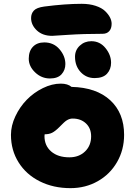

<svg xmlns="http://www.w3.org/2000/svg" viewBox="-20 -934 704 1001"><path d="M252 -747.1Q202.1 -747.1 172.1 -775.4Q142.1 -803.7 142.1 -839.8Q142.1 -863.3 156.5 -878.9Q170.9 -894.5 210.9 -899.9Q319.8 -914.1 405.8 -914.1Q446.8 -914.1 478.5 -903.6Q510.3 -893.1 527.6 -876.5Q544.9 -859.9 553.5 -843Q562 -826.2 562 -810.1Q562 -785.6 549.6 -771.7Q537.1 -757.8 515.1 -757.8Q416.5 -757.8 335.4 -752.4Q254.4 -747.1 252 -747.1ZM473.1 -526.9Q429.7 -526.9 400.4 -558.3Q371.1 -589.8 371.1 -638.2Q371.1 -672.9 396 -696Q420.9 -719.2 456.1 -719.2Q501 -719.2 530 -683.3Q559.1 -647.5 559.1 -606.9Q559.1 -572.8 538.1 -549.8Q517.1 -526.9 473.1 -526.9ZM240.2 -524.9Q196.3 -524.9 163.1 -556.6Q129.9 -588.4 129.9 -627.9Q129.9 -667.5 151.6 -690.2Q173.3 -712.9 210.9 -712.9Q259.8 -712.9 290.3 -677.2Q320.8 -641.6 320.8 -600.1Q320.8 -568.8 301 -546.9Q281.2 -524.9 240.2 -524.9ZM347.2 46.9Q258.3 46.9 187.5 11.5Q116.7 -23.9 76.9 -87.4Q37.1 -150.9 37.1 -231Q37.1 -278.8 60.1 -327.6Q83 -376.5 119.4 -413.8Q155.8 -451.2 203.4 -474.6Q251 -498 296.9 -498Q333 -498 353 -481Q482.4 -478 554.7 -411.4Q627 -344.7 627 -231Q627 -152.8 590.3 -89.1Q553.7 -25.4 489.7 10.7Q425.8 46.9 347.2 46.9ZM211.9 -224.1Q211.9 -174.3 247.1 -144Q282.2 -113.8 341.8 -113.8Q391.6 -113.8 423.3 -144.3Q455.1 -174.8 455.1 -223.1Q455.1 -265.1 428.2 -290.5Q401.4 -315.9 358.9 -315.9Q354.5 -315.9 350.3 -315.4Q346.2 -314.9 342 -313.2Q337.9 -311.5 335 -310.5Q332 -309.6 327.4 -306.2Q322.8 -302.7 320.8 -301.5Q318.8 -300.3 313.5 -295.2Q308.1 -290 306.4 -288.3Q304.7 -286.6 298.3 -280.3Q292 -273.9 290 -272Q268.6 -250.5 252.4 -242.2Q236.3 -233.9 212.9 -233.9Q211.9 -231 211.9 -224.1Z"/></svg>

Font: Shantell Sans Bouncy
Style: Regular
Weight: 800
Designer: Stephen Nixon, Anya Danilova, Shantell Martin
Foundry: Arrow Type
Version: Version 1.006;[9816181b4]